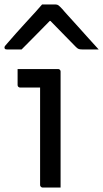

<svg xmlns="http://www.w3.org/2000/svg" viewBox="-33 -842 463 862"><path d="M147 -11Q147 -48 147 -92Q147 -136 147 -183Q147 -230 147 -277Q147 -324 147 -367.5Q147 -411 147 -449H133Q125 -449 115.5 -449Q106 -449 96 -449Q86 -449 76.5 -449Q67 -449 57 -449Q53 -449 49.5 -452Q46 -455 46 -460Q46 -477 46 -495.5Q46 -514 46 -532Q63 -532 81.5 -532Q100 -532 120 -532Q140 -532 159 -532Q178 -532 195.5 -532Q213 -532 228 -532Q231 -532 233.5 -530.5Q236 -529 237.5 -526.5Q239 -524 239 -521Q239 -470 239 -415.5Q239 -361 239 -306Q239 -251 239 -197Q239 -143 239 -92Q239 -77 239 -61.5Q239 -46 239 -31Q239 -16 239 0Q217 0 198.5 0Q180 0 158 0Q154 0 150.5 -3.5Q147 -7 147 -11ZM156 -822Q171 -822 186 -822Q201 -822 216 -822Q224 -822 229.5 -818Q235 -814 248 -800Q255 -791 274 -770.5Q293 -750 317 -723Q341 -696 365.5 -669Q390 -642 410 -620Q391 -620 373.5 -620Q356 -620 337 -620Q326 -620 320.5 -622Q315 -624 308 -631Q295 -644 260 -680Q225 -716 173 -769L219 -748H166L211 -769Q160 -717 125.5 -682Q91 -647 64 -620H-2Q-6 -620 -8.5 -621Q-11 -622 -12 -624.5Q-13 -627 -13 -629Q-13 -633 -9 -637.5Q-5 -642 8 -657Q20 -671 40 -693.5Q60 -716 83 -741Q106 -766 126 -788Q146 -810 156 -822Z"/></svg>

Font: Recursive
Style: Regular
Weight: 400
Version: Version 1.085